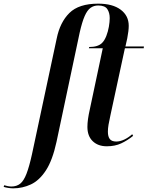

<svg xmlns="http://www.w3.org/2000/svg" viewBox="-150 -790 807 1050"><path d="M-78 240Q-91 240 -106 237.5Q-121 235 -130 232L-127 223Q-120 225 -109.5 227.5Q-99 230 -88 230Q-59 230 -39.5 214.5Q-20 199 -5 160Q10 121 25 53L160 -579Q178 -668 229.5 -719Q281 -770 387 -770Q466 -770 510 -737Q554 -704 554 -649Q554 -622 546 -581L536 -536H637L636 -526H533L454 -160Q447 -129 443.5 -108Q440 -87 440 -70Q440 -43 450.5 -29.5Q461 -16 486 -16Q507 -16 530 -27Q553 -38 573 -56L578 -47Q547 -22 513 -6Q479 10 434 10Q386 10 357 -18Q328 -46 328 -96Q328 -134 341 -191L412 -526H336L338 -533Q386 -533 408 -555Q422 -569 431.5 -593.5Q441 -618 445.5 -644.5Q450 -671 450 -691Q450 -720 437 -740Q424 -760 387 -760Q363 -760 345 -747Q327 -734 313 -702Q299 -670 286 -613L159 -14Q137 87 101 142Q65 197 19 218.5Q-27 240 -78 240Z"/></svg>

Font: Noto Serif Display Condensed SemiBold
Style: Italic
Weight: 600
Width: 3
Italic angle: -12°
Designer: Monotype Design Team
Foundry: Monotype Imaging Inc.
Version: Version 2.009